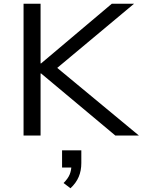

<svg xmlns="http://www.w3.org/2000/svg" viewBox="-20 -725 763 1027"><path d="M106 0V-705H197V-386H200L578 -705H697L260 -340L263 -381L723 0H597L200 -332H197V0ZM357 282 320 254Q344 230 353 207.5Q362 185 362 158L381 171H312V79H415V147Q415 188 401 221Q387 254 357 282Z"/></svg>

Font: Nunito Sans 10pt SemiExpanded
Style: Regular
Weight: 400
Width: 6
Designer: Vernon Adams
Foundry: Vernon Adams
Version: Version 3.101;gftools[0.9.27]